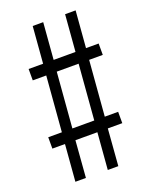

<svg xmlns="http://www.w3.org/2000/svg" viewBox="-161 -904 821 1047"><g transform="rotate(-20 250.0 -380.0)"><path d="M162.1 -818.8H223.1L206.1 -606H333L350.1 -818.8H411.1L394 -606H467.3V-540H388.2L362.3 -219.7H439.9V-153.8H356L339.4 59.1H278.3L295.4 -153.8H168L151.4 59.1H90.3L107.4 -153.8H34.2V-219.7H113.3L139.2 -540H61V-606H145ZM200.2 -540 174.3 -219.7H301.3L327.1 -540Z"/></g></svg>

Font: BIZ UDGothic
Style: Regular
Weight: 400
Monospace: yes
Designer: TypeBank Co., Ltd.
Foundry: Morisawa Inc.
Version: Version 1.05